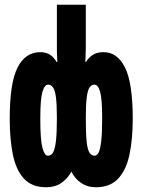

<svg xmlns="http://www.w3.org/2000/svg" viewBox="-20 -780 603 810"><path d="M175 10Q114 10 80.5 -27Q47 -64 34 -129Q21 -194 21 -278Q21 -430 54 -495Q87 -560 150 -560Q174 -560 191 -549Q208 -538 218 -519H222Q220 -549 220 -559Q220 -569 220 -585V-760H342V-585Q342 -569 341.5 -559Q341 -549 340 -519H343Q354 -537 371.5 -548.5Q389 -560 417 -560Q475 -560 507.5 -495Q540 -430 540 -278Q540 -194 526.5 -129Q513 -64 479 -27Q445 10 384 10Q349 10 322.5 -8Q296 -26 281 -56Q265 -26 238.5 -8Q212 10 175 10ZM182 -123Q196 -123 204 -137Q212 -151 216 -185.5Q220 -220 220 -282Q220 -339 216 -369.5Q212 -400 203.5 -411.5Q195 -423 183 -423Q168 -423 159 -392.5Q150 -362 150 -280Q150 -190 159 -156.5Q168 -123 182 -123ZM379 -123Q389 -123 396 -136.5Q403 -150 407 -184.5Q411 -219 411 -280Q411 -362 402.5 -392.5Q394 -423 378 -423Q366 -423 358 -411.5Q350 -400 346 -369.5Q342 -339 342 -282Q342 -218 345.5 -183.5Q349 -149 357.5 -136Q366 -123 379 -123Z"/></svg>

Font: Noto Sans Mono SemiCondensed Black
Style: Regular
Weight: 900
Width: 4
Designer: Monotype Design Team
Foundry: Monotype Imaging Inc.
Version: Version 2.014; ttfautohint (v1.8.4.7-5d5b)